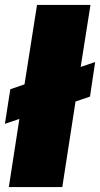

<svg xmlns="http://www.w3.org/2000/svg" viewBox="-33 -763 408 783"><path d="M3 0 46 -278 -13 -258 9 -399 67 -419 118 -743H336L296 -490L355 -510L334 -369L275 -349L221 0Z"/></svg>

Font: Azeri Sans Black
Style: Italic
Weight: 900
Designer: Hector Gatti & Omnibus-Type (original fonts) / Cristiano Sobral (main changes and remastering)
Foundry: Omnibus-Type
Version: Version 0.07;August 21, 2020;FontCreator 13.0.0.2681 64-bit;